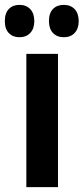

<svg xmlns="http://www.w3.org/2000/svg" viewBox="-51 -768 343 788"><path d="M187 0H57.1V-546.9H187ZM-31.2 -681.2Q-31.2 -714.4 -14.6 -731.2Q2 -748 28.8 -748Q56.6 -748 73.2 -730.5Q89.8 -712.9 89.8 -681.2Q89.8 -650.4 73.2 -632.8Q56.6 -615.2 28.8 -615.2Q2 -615.2 -14.6 -632.1Q-31.2 -648.9 -31.2 -681.2ZM149.9 -681.2Q149.9 -714.4 166.5 -731.2Q183.1 -748 210.9 -748Q238.8 -748 255.4 -730.5Q272 -712.9 272 -681.2Q272 -650.4 255.4 -632.8Q238.8 -615.2 210.9 -615.2Q183.1 -615.2 166.5 -632.6Q149.9 -649.9 149.9 -681.2Z"/></svg>

Font: Open Sans Condensed
Style: Bold
Weight: 700
Width: 3
Designer: Monotype Design Team
Foundry: Monotype Imaging Inc.
Version: Version 3.003; ttfautohint (v1.8.4)